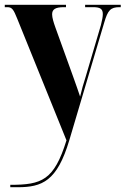

<svg xmlns="http://www.w3.org/2000/svg" viewBox="-22 -556 525 803"><path d="M21 227H52C154 227 217 202 268 30L414 -462C429 -513 440 -526 478 -526H483V-536H334V-526H368C398 -526 408 -518 408 -497C408 -486 405 -470 400 -451L336 -234C327 -207 320 -181 313 -152C306 -174 296 -201 283 -238L209 -443C202 -463 196 -482 196 -496C196 -516 208 -526 245 -526H254V-536H-2V-526H9C29 -526 35 -515 50 -478L256 31C204 198 153 217 21 217Z"/></svg>

Font: Noto Serif Display Condensed Extra
Style: Regular
Weight: 800
Width: 3
Designer: Monotype Design Team
Foundry: Monotype Imaging Inc.
Version: Version 1.900